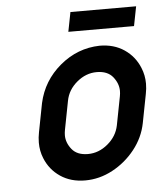

<svg xmlns="http://www.w3.org/2000/svg" viewBox="-47 -645 575 691"><g transform="rotate(-5 240.5 -300.0)"><path d="M383.8 -286.1Q385.7 -295.9 385.7 -305.2Q385.7 -332 366.5 -356Q347.2 -379.9 308.1 -379.9Q269 -379.9 236.3 -352.5Q203.6 -325.2 196.3 -286.1L176.3 -182.6Q174.3 -172.4 174.3 -163.1Q174.3 -136.2 193.4 -112.5Q212.4 -88.9 251.5 -88.9Q290.5 -88.9 323.2 -116.2Q356 -143.6 363.8 -182.6ZM477.5 -286.1 457.5 -182.6Q447.3 -130.9 413.6 -88.4Q379.9 -45.9 332.5 -20.5Q285.2 4.9 233.4 4.9Q181.6 4.9 144 -20.5Q106.4 -45.9 89.4 -88.4Q78.6 -114.7 78.6 -145Q78.6 -163.1 82.5 -182.6L102.5 -286.1Q120.1 -365.7 183.3 -418.7Q246.6 -471.7 326.7 -473.6Q378.4 -473.6 415.8 -448.2Q453.1 -422.9 470.2 -380.4Q481.4 -353.5 481.4 -323.2Q481.4 -305.2 477.5 -286.1ZM456.5 -533.2H219.2L232.9 -603.5H470.2Z"/></g></svg>

Font: Lambda
Style: Italic
Weight: 400
Italic angle: -11°
Designer: GGBotNet
Version: 0.22